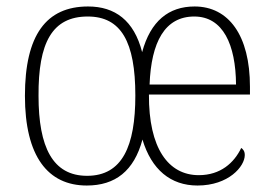

<svg xmlns="http://www.w3.org/2000/svg" viewBox="-20 -563 841 593"><path d="M248 10C336 10 394 -35 420 -132C448 -39 507 10 590 10C686 10 736 -49 736 -84C736 -96 731 -102 725 -106C703 -60 661 -22 594 -22C500 -22 439 -105 440 -271H752V-295C752 -454 686 -543 581 -543C501 -543 445 -498 419 -402C394 -500 335 -543 252 -543C123 -543 57 -455 57 -267C57 -80 128 10 248 10ZM709 -302H442C447 -433 489 -512 580 -512C669 -512 708 -425 709 -302ZM249 -20C143 -20 99 -108 99 -267C98 -431 141 -512 251 -512C354 -512 398 -434 398 -268C398 -112 358 -20 249 -20Z"/></svg>

Font: Noto Serif Hebrew SemiCondensed ExtraLight
Style: Regular
Weight: 200
Width: 4
Designer: Monotype Design Team
Foundry: Monotype Imaging Inc.
Version: Version 2.004